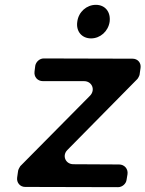

<svg xmlns="http://www.w3.org/2000/svg" viewBox="-20 -774 602 795"><path d="M377 -754C339 -754 305 -725 300 -684C294 -644 319 -615 357 -615C395 -615 428 -644 434 -684C439 -725 415 -754 377 -754ZM558 -465 562 -493C565 -514 550 -531 529 -531L161 -532C144 -532 129 -518 126 -502L123 -478C120 -456 135 -438 158 -438H328C361 -438 376 -402 353 -378L64 -86C62 -84 55 -70 55 -67L51 -39C48 -18 63 0 84 0L469 1C486 1 502 -13 504 -29L508 -53C511 -75 495 -93 473 -93L284 -94C251 -94 236 -130 259 -153L548 -446C551 -448 558 -462 558 -465Z"/></svg>

Font: Trueno
Style: RoundIt
Weight: 400
Designer: Julieta Ulanovsky, Jasper
Foundry: Julieta Ulanovsky, Cannot Into Space Fonts
Version: Version 3.001